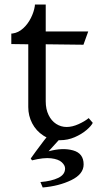

<svg xmlns="http://www.w3.org/2000/svg" viewBox="-20 -610 440 849"><path d="M105 -136.5V-414.2L30 -415.2V-461.5L36.2 -462Q61.5 -465.5 82.5 -484.8Q103.5 -504 116.8 -530.8Q130 -557.5 133.8 -582.2L134.5 -590H182.2V-471H370.2L349 -412.2L182.2 -414.2V-162Q182.2 -127.2 194.8 -101.5Q207.2 -75.8 228.4 -62.1Q249.5 -48.5 274.8 -48.5Q299.5 -48.5 327.2 -61Q355 -73.5 372.2 -87.8L390.2 -66.8Q384 -53.5 362.6 -35.1Q341.2 -16.8 310.4 -3.4Q279.5 10 245.2 10Q203.5 10 171.6 -10.6Q139.8 -31.2 122.4 -64.6Q105 -98 105 -136.5ZM267.8 135Q267.8 121 253.2 107.5Q238.8 94 206.2 90Q173.8 86 121.8 99L115.8 91L138.8 59Q155.8 36 173.2 13Q190.8 -10 200.8 -20H266.8L194.8 59Q256.8 42 303.2 55Q349.8 68 349.8 117Q349.8 160 295.2 186.5Q240.8 213 168.8 219L158.8 195Q207.8 191 237.8 176.5Q267.8 162 267.8 135Z"/></svg>

Font: TMT Limkin
Style: Regular
Weight: 400
Designer: Gabriel Drozdov
Version: Version 1.000;Glyphs 3.1.2 (3151)